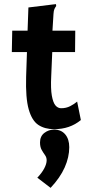

<svg xmlns="http://www.w3.org/2000/svg" viewBox="-20 -611 440 926"><path d="M241 12Q196 12 165 -8.5Q134 -29 118.5 -83.5Q103 -138 106 -241L110 -360H37L39 -463H113L117 -575L240 -590L250 -591L251 -582Q246 -575 242.5 -567.5Q239 -560 238 -544L233 -463H343L342 -360H232L227 -243Q224 -183 230 -149.5Q236 -116 247.5 -102.5Q259 -89 275 -89Q299 -89 318.5 -99Q338 -109 352 -121L370 -32Q317 12 241 12ZM224 295 160 246Q182 223 193.5 201Q205 179 205 162Q205 148 197 137Q189 126 181 112Q173 98 173 76Q173 46 194 30Q215 14 241 14Q275 14 294.5 37Q314 60 314 99Q314 147 292 196.5Q270 246 224 295Z"/></svg>

Font: Inconsolata Condensed Black
Style: Regular
Weight: 900
Width: 3
Monospace: yes
Designer: Raph Levien, Cyreal, Brenton Simpson
Foundry: Raph Levien, Cyreal, Google
Version: Version 3.001; ttfautohint (v1.8.2.53-6de2)